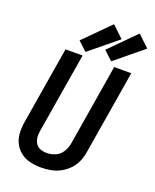

<svg xmlns="http://www.w3.org/2000/svg" viewBox="-177 -1085 966 1194"><g transform="rotate(20 306.0 -488.5)"><path d="M243 8Q275 8 307.5 2Q340 -4 370 -20Q400 -36 424 -61Q448 -86 461 -117Q474 -148 479 -179L571 -735H458L369 -195Q364 -167 347.5 -140Q331 -113 302.5 -101Q274 -89 245 -89Q223 -89 203 -96.5Q183 -104 172 -122Q161 -140 159 -161.5Q157 -183 161 -205L249 -735H136L51 -221Q45 -184 47 -148Q49 -112 65 -81Q81 -50 108.5 -29Q136 -8 171.5 0Q207 8 243 8ZM428 -762 612 -913 536 -985 369 -817ZM258 -762 442 -913 366 -985 199 -817Z"/></g></svg>

Font: Iosevka Sparkle SmBdObl
Style: Regular
Weight: 600
Italic angle: -9°
Designer: Belleve Invis
Foundry: Belleve Invis
Version: Version 4.5.0; ttfautohint (v1.8.3)